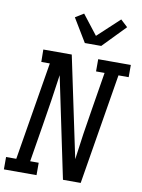

<svg xmlns="http://www.w3.org/2000/svg" viewBox="-114 -1059 838 1130"><g transform="rotate(10 304.5 -494.5)"><path d="M-10 0V-74H51L148 -661H97L96 -735H266L393 -132Q403 -210 414.5 -287Q426 -364 439 -441L475 -662H424V-735H619V-662H558L449 0H343L217 -603Q206 -525 194.5 -448Q183 -371 170 -294L134 -74H185V0ZM330 -815 246 -954 296 -985 387 -868 517 -989 559 -950 428 -815Z"/></g></svg>

Font: Iosevka Plex Etoile
Style: Italic
Weight: 400
Italic angle: -9°
Designer: Belleve Invis
Foundry: Belleve Invis
Version: Version 25.1.1; ttfautohint (v1.8.4)